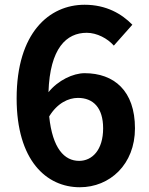

<svg xmlns="http://www.w3.org/2000/svg" viewBox="-20 -774 629 808"><path d="M316 14C442 14 548 -82 548 -234C548 -392 460 -466 336 -466C288 -466 224 -436 184 -386C190 -572 260 -636 345 -636C388 -636 433 -612 459 -582L537 -670C492 -716 427 -754 336 -754C187 -754 50 -636 50 -360C50 -99 175 14 316 14ZM308 -362C372 -362 414 -321 414 -234C414 -143 368 -97 313 -97C251 -97 201 -149 187 -284C221 -340 268 -362 308 -362Z"/></svg>

Font: DAIFUKU Sans JP
Style: Bold
Weight: 700
Designer: Original font ‘Source Han Sans JP’ : Ryoko NISHIZUKA  (kana, bopomofo & ideographs); Paul D. Hunt (Latin, Greek & Cyrill
Foundry: Daifuku
Version: Version 1.001